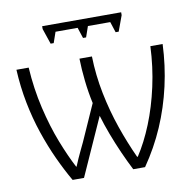

<svg xmlns="http://www.w3.org/2000/svg" viewBox="-79 -785 871 864"><g transform="rotate(-10 356.5 -352.5)"><path d="M530 -705V-692L504 -621H490L474 -670H372L355 -621H341L325 -670H224L207 -621H193L169 -692V-705ZM689 -532Q685 -435 664 -342Q643 -249 606 -163.5Q569 -78 515 0H461Q441 -39 421 -84Q401 -129 383.5 -175.5Q366 -222 354 -263L236 0H184Q155 -50 127.5 -109.5Q100 -169 77 -237Q54 -305 39.5 -379Q25 -453 21 -532H77Q83 -434 104 -344.5Q125 -255 153.5 -182Q182 -109 210 -56H212Q219 -73 226.5 -90Q234 -107 242.5 -124.5Q251 -142 259 -159L333 -325Q322 -375 316 -429.5Q310 -484 309 -532H366Q368 -446 385 -361.5Q402 -277 429 -199Q456 -121 488 -52H491Q529 -110 559.5 -185.5Q590 -261 609.5 -349.5Q629 -438 633 -532Z"/></g></svg>

Font: Noto Sans Display Light
Style: Regular
Weight: 300
Designer: Monotype Design Team
Foundry: Monotype Imaging Inc.
Version: Version 2.003